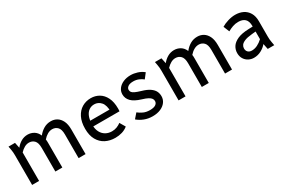

<svg xmlns="http://www.w3.org/2000/svg" viewBox="64 -1356 3231 2197"><g transform="rotate(-30 1679.5 -257.5)"><path d="M75 -515H161L176 -442Q206 -480 245.5 -502.5Q285 -525 331 -525Q375 -525 412 -503Q449 -481 469 -434Q501 -475 543.5 -500Q586 -525 638 -525Q682 -525 717.5 -503.5Q753 -482 774.5 -438Q796 -394 796 -325V0H704V-313Q704 -381 676 -409.5Q648 -438 606 -438Q575 -438 544.5 -421Q514 -404 486 -372Q488 -362 488.5 -350Q489 -338 489 -325V0H397V-313Q397 -381 369 -409.5Q341 -438 299 -438Q268 -438 238.5 -421.5Q209 -405 182 -376V0H90V-393Q90 -414 88.5 -431.5Q87 -449 83 -471Z M936 -252Q936 -342 967 -403Q998 -464 1050 -494.5Q1102 -525 1166 -525Q1225 -525 1273.5 -496.5Q1322 -468 1350.5 -410.5Q1379 -353 1379 -267Q1379 -258 1378.5 -248.5Q1378 -239 1377 -230H1015V-304H1307L1289 -267Q1289 -363 1252.5 -403.5Q1216 -444 1165 -444Q1125 -444 1094.5 -422.5Q1064 -401 1047 -358.5Q1030 -316 1030 -252Q1030 -193 1051.5 -153.5Q1073 -114 1109 -94Q1145 -74 1190 -74Q1226 -74 1256 -86Q1286 -98 1309 -116L1352 -43Q1318 -15 1275.5 -2.5Q1233 10 1187 10Q1115 10 1058.5 -19Q1002 -48 969 -106.5Q936 -165 936 -252Z M1484 -61 1538 -123Q1565 -101 1601.5 -84Q1638 -67 1687 -67Q1738 -67 1763 -84Q1788 -101 1788 -129Q1788 -147 1777.5 -162.5Q1767 -178 1740.5 -192.5Q1714 -207 1666 -221Q1578 -248 1540 -287.5Q1502 -327 1502 -380Q1502 -422 1526.5 -454.5Q1551 -487 1594 -506Q1637 -525 1692 -525Q1735 -525 1780.5 -510.5Q1826 -496 1861 -467L1810 -401Q1786 -421 1753.5 -434.5Q1721 -448 1683 -448Q1637 -448 1613.5 -431Q1590 -414 1590 -390Q1590 -371 1600.5 -357.5Q1611 -344 1637.5 -332Q1664 -320 1711 -306Q1777 -287 1813.5 -261.5Q1850 -236 1865 -206Q1880 -176 1880 -140Q1880 -97 1855 -63Q1830 -29 1785 -9.5Q1740 10 1679 10Q1621 10 1570 -10Q1519 -30 1484 -61Z M2010 -515H2096L2111 -442Q2141 -480 2180.5 -502.5Q2220 -525 2266 -525Q2310 -525 2347 -503Q2384 -481 2404 -434Q2436 -475 2478.5 -500Q2521 -525 2573 -525Q2617 -525 2652.5 -503.5Q2688 -482 2709.5 -438Q2731 -394 2731 -325V0H2639V-313Q2639 -381 2611 -409.5Q2583 -438 2541 -438Q2510 -438 2479.5 -421Q2449 -404 2421 -372Q2423 -362 2423.5 -350Q2424 -338 2424 -325V0H2332V-313Q2332 -381 2304 -409.5Q2276 -438 2234 -438Q2203 -438 2173.5 -421.5Q2144 -405 2117 -376V0H2025V-393Q2025 -414 2023.5 -431.5Q2022 -449 2018 -471Z M2876 -132Q2876 -177 2900 -215Q2924 -253 2979 -278Q3034 -303 3127 -306L3182 -308V-314Q3182 -380 3151 -408.5Q3120 -437 3065 -437Q3025 -437 2991 -425Q2957 -413 2923 -394L2891 -472Q2926 -494 2977 -509.5Q3028 -525 3074 -525Q3131 -525 3176 -503Q3221 -481 3247.5 -436.5Q3274 -392 3274 -325V-122Q3274 -101 3275.5 -83.5Q3277 -66 3281 -44L3289 0H3203L3188 -73Q3158 -37 3113.5 -13.5Q3069 10 3018 10Q2981 10 2948.5 -7Q2916 -24 2896 -56Q2876 -88 2876 -132ZM2970 -140Q2970 -109 2988.5 -91.5Q3007 -74 3038 -74Q3076 -74 3112.5 -92Q3149 -110 3182 -141V-242L3131 -237Q3066 -231 3031 -216Q2996 -201 2983 -181.5Q2970 -162 2970 -140Z"/></g></svg>

Font: Radio Canada
Style: Regular
Weight: 400
Designer: Charles Daoud, Etienne Aubert Bonn, Alexandre Saumier Demers, Jacques Le Bailly
Foundry: Radio-Canada
Version: Version 2.104;gftools[0.9.28.dev5+ged2979d]